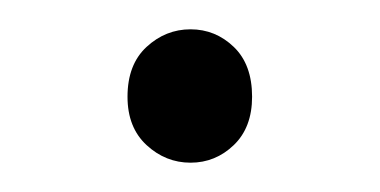

<svg xmlns="http://www.w3.org/2000/svg" viewBox="-20 -99 259 131"><path d="M110 12Q93 12 80 0Q67 -12 67 -33Q67 -55 80 -67Q93 -79 110 -79Q127 -79 139.5 -67Q152 -55 152 -33Q152 -12 139.5 0Q127 12 110 12Z"/></svg>

Font: CV Source Sans Light
Style: Regular
Weight: 300
Designer: Paul D. Hunt
Foundry: Adobe Systems Incorporated
Version: Version 3.001